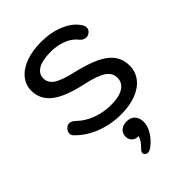

<svg xmlns="http://www.w3.org/2000/svg" viewBox="-288 -836 1280 1280"><g transform="rotate(-45 351.5 -196.5)"><path d="M62 -115Q49 -127 49 -144Q49 -165 67 -181Q80 -194 96 -194Q117 -194 139 -173Q184 -129 247.5 -105.5Q311 -82 384 -82Q458 -82 498.5 -108Q539 -134 539 -181Q539 -227 497 -255.5Q455 -284 354 -306Q205 -338 138 -390.5Q71 -443 71 -526Q71 -580 105.5 -622Q140 -664 202.5 -687Q265 -710 347 -710Q439 -710 512.5 -679Q586 -648 621 -593Q631 -577 631 -562Q631 -540 609 -525Q596 -517 583 -517Q571 -517 559 -523Q547 -529 539 -539Q510 -577 459.5 -597.5Q409 -618 347 -618Q269 -618 227.5 -594.5Q186 -571 186 -526Q186 -484 226 -457.5Q266 -431 367 -408Q520 -372 587 -319Q654 -266 654 -181Q654 -124 620.5 -80.5Q587 -37 526 -13.5Q465 10 384 10Q288 10 203.5 -23Q119 -56 62 -115ZM301 293Q301 278 320 261Q355 227 363 194Q336 196 317.5 179.5Q299 163 299 136Q299 104 320.5 86Q342 68 376 68Q413 68 434 90.5Q455 113 455 153Q455 188 431.5 228Q408 268 370 298Q347 317 329 317Q318 317 308 308Q301 301 301 293Z"/></g></svg>

Font: Kodchasan SemiBold
Style: Regular
Weight: 600
Version: Version 1.000; ttfautohint (v1.6)